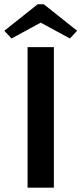

<svg xmlns="http://www.w3.org/2000/svg" viewBox="-55 -868 377 888"><path d="M-35 -725.8 -1.7 -690 133.3 -763.3 268.3 -690 301.7 -725.8 147.5 -848.3H119.2ZM72.5 0H194.2V-650H72.5Z"/></svg>

Font: Boon SemiBold
Style: Regular
Weight: 600
Designer: Sungsit Sawaiwan
Foundry: FontUni
Version: Version 2.0